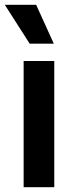

<svg xmlns="http://www.w3.org/2000/svg" viewBox="-29 -776 313 796"><path d="M69 0V-523H196V0ZM94 -595 -9 -756H121L194 -595Z"/></svg>

Font: Bricolage Grotesque SemiBold
Style: Regular
Weight: 600
Designer: Mathieu Triay
Foundry: Atelier Triay
Version: Version 1.000;gftools[0.9.30]